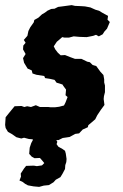

<svg xmlns="http://www.w3.org/2000/svg" viewBox="-35 -535 480 750"><path d="M29 1 12 -11 -4 -20 -13 -35 -15 -47 -13 -77 -1 -92 8 -103 22 -120 49 -121 60 -117 71 -120 86 -117 105 -124 121 -117H154L162 -116H180L196 -118L215 -123L221 -135L229 -156L221 -163L223 -185L212 -200L209 -205L186 -212L178 -223L160 -227L141 -230L138 -238L107 -243L92 -248L89 -260L73 -267L68 -275L59 -290L55 -308L65 -324L55 -342L56 -357L65 -368L58 -379L72 -395L76 -414L83 -428L97 -448L99 -457L115 -466L129 -479L141 -486L150 -493L165 -500L178 -501L192 -508L208 -510L245 -515L258 -512L282 -511L297 -510L318 -506L338 -497L352 -493L365 -485L387 -473L385 -458L394 -449L383 -423L373 -412L366 -401L351 -393L340 -399L329 -395L309 -391L303 -390L275 -391L253 -393L234 -388H217L208 -390L199 -382L187 -372L175 -354L181 -342L191 -329L202 -319L219 -320L239 -312L258 -305H283L306 -294L316 -292L327 -281L341 -277L349 -266L357 -255L369 -242L372 -225V-213L375 -201V-175L371 -159L370 -148L373 -125L359 -106L345 -85L337 -69L330 -63L310 -46L308 -38L288 -29L274 -14L259 -12L237 0L224 2L210 4L194 12L171 13L164 11L147 15L128 16L101 15L91 9L78 8L59 3L48 6ZM118 195 96 193 74 189 63 183 54 176 41 170 47 155 46 143 59 123 67 113 97 112 109 114 129 111 138 102 129 91 121 82 100 83 89 77 79 66 81 42 87 24 96 7 116 1 120 -6 147 -17 170 -14 182 -4V8L189 19L186 28L193 38L209 47L219 54L222 65L225 86L224 98L220 110L219 125L209 144L201 157L183 167L174 177L156 188L136 190Z"/></svg>

Font: Winky Rough SemiBold
Style: Italic
Weight: 600
Italic angle: -8.97852°
Designer: Simon Atzbach
Foundry: typofactur
Version: Version 1.206; ttfautohint (v1.8.4.7-5d5b)